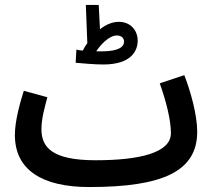

<svg xmlns="http://www.w3.org/2000/svg" viewBox="-20 -733 867 774"><path d="M396 -473C510 -473 535 -529 535 -569C535 -612 505 -645 459 -645C433 -645 407 -634 383 -615L378 -713H326L332 -559C325 -550 319 -540 314 -529C304 -530 295 -531 288 -533L285 -480C304 -478 363 -473 396 -473ZM451 -590C468 -590 480 -581 480 -565C480 -544 458 -526 390 -526C383 -526 375 -526 368 -526C384 -551 419 -590 451 -590ZM340 21C636 21 775 -42 775 -202C775 -269 749 -363 723 -430L624 -397C650 -324 669 -249 669 -196C669 -117 542 -87 366 -87C188 -87 147 -140 147 -213C147 -256 162 -307 171 -341L76 -367C60 -317 40 -244 40 -189C40 -49 148 21 340 21Z"/></svg>

Font: Noto Sans Arabic UI XCn SmBd
Style: Regular
Weight: 600
Width: 2
Designer: Monotype Design Team, Nadine Chahine and Nizar Qandah
Foundry: Monotype Imaging Inc.
Version: Version 2.010